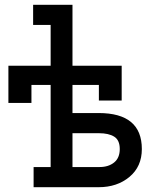

<svg xmlns="http://www.w3.org/2000/svg" viewBox="-20 -780 652 800"><path d="M571 -159Q571 -86 519.5 -43Q468 0 391 0H120V-84H191V-426H111V-351H15V-506H191V-676H118V-760H282V-506H487V-361H392V-426H282V-309H391Q571 -309 571 -159ZM479 -159Q479 -196 456 -210.5Q433 -225 392 -225H282V-84H395Q432 -84 455.5 -103Q479 -122 479 -159Z"/></svg>

Font: Arvo
Style: Regular
Weight: 400
Designer: Anton Koovit (Cyrillic Expansion: Cyreal)
Foundry: Anton Koovit, Yassin Baggar
Version: Version 3.000